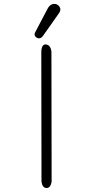

<svg xmlns="http://www.w3.org/2000/svg" viewBox="-20 -949 540 967"><path d="M240 -33Q234 -2 215 -2Q194 -2 189 -33L188 -689Q190 -728 212 -725Q235 -722 239 -689ZM219 -904Q229 -923 242.5 -927.5Q256 -932 267.5 -926Q279 -920 283 -908Q287 -896 276 -881L197 -769Q187 -755 175.5 -756Q164 -757 157.5 -766Q151 -775 157 -786Z"/></svg>

Font: Yomogi
Style: Regular
Weight: 400
Designer: satsuyako
Foundry: satsuyako
Version: Version 3.100